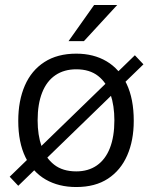

<svg xmlns="http://www.w3.org/2000/svg" viewBox="-20 -743 619 773"><path d="M557.5 -484 53.5 5 19 -31.5 523 -520.5ZM287 10Q216.5 10 164 -20.2Q111.5 -50.5 82.5 -110Q53.5 -169.5 53.5 -256.5Q53.5 -337.5 80 -398.5Q106.5 -459.5 158.8 -493.2Q211 -527 287 -527Q357 -527 409 -496.2Q461 -465.5 489.8 -405.2Q518.5 -345 518.5 -256.5Q518.5 -177.5 492.2 -117.5Q466 -57.5 414.8 -23.8Q363.5 10 287 10ZM287 -53Q335.5 -53 370 -77Q404.5 -101 422.5 -147Q440.5 -193 440.5 -258.5Q440.5 -317.5 424.8 -364Q409 -410.5 375 -437.2Q341 -464 287 -464Q238 -464 203 -440.2Q168 -416.5 149.8 -370.5Q131.5 -324.5 131.5 -258.5Q131.5 -199.5 147.5 -153.2Q163.5 -107 198 -80Q232.5 -53 287 -53ZM359 -723H452L318 -577.5H256Z"/></svg>

Font: Public Sans Thin Light
Style: Regular
Weight: 300
Version: Version 1.007